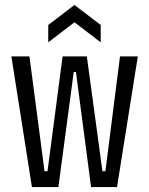

<svg xmlns="http://www.w3.org/2000/svg" viewBox="-20 -756 603 776"><path d="M109 0 26 -528H99L160 -64H172L233 -528H331L394 -64H406L465 -528H537L453 0H348L287 -465H278L216 0ZM175 -585V-655L281 -736L387 -655V-585L281 -666Z"/></svg>

Font: Bricolage Grotesque 24pt Condensed Light
Style: Regular
Weight: 300
Width: 3
Designer: Mathieu Triay
Foundry: Atelier Triay
Version: Version 1.001;gftools[0.9.33.dev8+g029e19f]